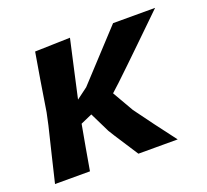

<svg xmlns="http://www.w3.org/2000/svg" viewBox="-93 -615 785 728"><g transform="rotate(-20 299.0 -251.0)"><path d="M12.5 0Q25.5 -53.5 37.5 -104.2Q49.5 -155 65 -217.5L75.5 -266.5Q86.5 -336.5 95.2 -389.5Q104 -442.5 113.5 -498L255.5 -502Q240.5 -435.5 227.5 -376.8Q214.5 -318 204 -271L249 -304.5Q309 -369.5 351 -414.8Q393 -460 428 -498H597.5Q578 -479 549 -450.8Q520 -422.5 487.2 -390.8Q454.5 -359 423.8 -329.5Q393 -300 369.8 -278Q346.5 -256 337 -248L386 -163Q414 -124 443.5 -84.8Q473 -45.5 507.5 0H349Q336 -20 318.5 -47Q301 -74 287.2 -95.2Q273.5 -116.5 271.5 -120.5L232 -201L185.5 -180.5Q177 -133.5 169.2 -90.2Q161.5 -47 153.5 0Z"/></g></svg>

Font: Commissioner Loud SemiBold
Style: Italic
Weight: 600
Italic angle: -12°
Designer: Kostas Bartsokas
Foundry: Kostas Bartsokas
Version: Version 1.000; ttfautohint (v1.8.3)